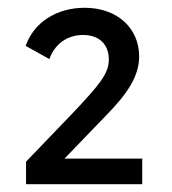

<svg xmlns="http://www.w3.org/2000/svg" viewBox="-20 -772 442 494"><path d="M47 -298C47 -298 47 -356 47 -356C47 -356 168 -482 168 -482C237 -555 260 -583 260 -619C260 -658 235 -682 194 -682C153 -682 121 -659 107 -620C107 -620 46 -654 46 -654C67 -714 125 -752 198 -752C280 -752 338 -701 338 -627C338 -576 308 -531 253 -475C253 -475 146 -364 146 -364C146 -364 346 -364 346 -364C346 -364 346 -298 346 -298C346 -298 47 -298 47 -298Z"/></svg>

Font: Preevio_Regular
Style: Regular
Weight: 500
Designer: Gumpita Rahayu
Foundry: Tokotype Studio
Version: ""